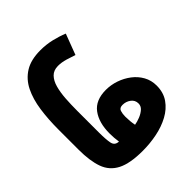

<svg xmlns="http://www.w3.org/2000/svg" viewBox="-100 -835 1096 1096"><g transform="rotate(45 448.0 -287.0)"><path d="M724.6 -195.8Q690.9 -190.4 653.8 -190.4Q566.9 -190.4 514.9 -229.2Q462.9 -268.1 462.9 -351.6Q462.9 -392.1 476.3 -431.4Q489.7 -470.7 514.4 -503.2Q539.1 -535.6 573.7 -554.9Q608.4 -574.2 650.9 -574.2Q706.5 -574.2 746.1 -546.6Q785.6 -519 810.5 -473.1Q835.4 -427.2 846.9 -370.4Q858.4 -313.5 858.4 -254.9Q858.4 -152.3 830.1 -97.2Q801.8 -42 743.4 -21Q685.1 0 594.7 0H432.1Q349.1 0 277.6 -10.3Q206.1 -20.5 152.3 -47.1Q98.6 -73.7 68.6 -122.1Q38.6 -170.4 38.6 -247.1Q38.6 -293.5 48.8 -336.9Q59.1 -380.4 74.2 -417L199.7 -369.6Q191.4 -346.2 182.1 -314.9Q172.9 -283.7 172.9 -254.9Q172.9 -219.7 194.3 -198.7Q215.8 -177.7 252.4 -167.7Q289.1 -157.7 335.4 -154.5Q381.8 -151.4 432.1 -151.4H605.5Q663.6 -151.4 693.6 -157.5Q723.6 -163.6 724.6 -195.8ZM649.9 -321.8Q668 -321.8 686.3 -323.5Q704.6 -325.2 721.7 -328.6Q718.3 -349.6 709 -372.8Q699.7 -396 685.1 -412.4Q670.4 -428.7 649.9 -428.7Q622.6 -428.7 606.7 -407Q590.8 -385.3 590.8 -357.9Q590.8 -333.5 608.6 -327.6Q626.5 -321.8 649.9 -321.8Z"/></g></svg>

Font: Vazirmatn RD UI FD Black
Style: Regular
Weight: 900
Designer: Saber Rastikerdar
Foundry: Saber Rastikerdar
Version: Version 33.003